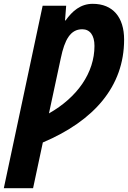

<svg xmlns="http://www.w3.org/2000/svg" viewBox="-64 -744 669 1004"><path d="M-44 240H109L160 1C427 -112 585 -292 585 -537C585 -654 526 -724 421 -724C357 -724 314 -686 279 -637H276L282 -714H159ZM192 -151 254 -440C274 -536 304 -591 366 -591C406 -591 430 -560 430 -504C430 -363 340 -235 192 -151Z"/></svg>

Font: Noto Sans Display SemiCondensed Extra
Style: Italic
Weight: 800
Width: 4
Italic angle: -12°
Designer: Monotype Design Team
Foundry: Monotype Imaging Inc.
Version: Version 1.900